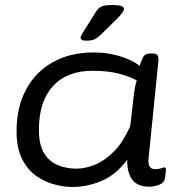

<svg xmlns="http://www.w3.org/2000/svg" viewBox="-20 -738 705 765"><path d="M267 7Q235 7 197 -3Q159 -13 124.5 -37Q90 -61 68 -104.5Q46 -148 46 -215Q46 -311 84 -381.5Q122 -452 191 -490.5Q260 -529 353 -529Q398 -529 435 -520Q472 -511 498.5 -498.5Q525 -486 536 -475Q547 -508 554.5 -516.5Q562 -525 581 -525H587Q602 -525 607.5 -518Q613 -511 611 -494L572 -107Q567 -64 598 -64Q612 -64 621.5 -67.5Q631 -71 635 -71Q641 -71 641 -63Q641 -62 640.5 -53Q640 -44 637 -27Q633 -8 612 -1Q591 6 577 6Q528 6 507 -22Q486 -50 487 -102Q444 -43 386.5 -18Q329 7 267 7ZM286 -66Q318 -66 356.5 -81Q395 -96 432.5 -133Q470 -170 499 -236L514 -367Q516 -381 518.5 -393Q521 -405 525 -417Q509 -428 463 -442Q417 -456 349 -456Q247 -456 191 -395Q135 -334 135 -221Q135 -162 155.5 -128Q176 -94 210.5 -80Q245 -66 286 -66ZM322 -576Q301 -576 301 -588Q301 -594 315 -616L363 -692Q371 -705 383.5 -711.5Q396 -718 428 -718Q474 -718 474 -703Q474 -690 443 -660L382 -600Q368 -587 357 -581.5Q346 -576 322 -576Z"/></svg>

Font: Asap Expanded Expanded Regular
Style: Italic
Weight: 400
Width: 7
Italic angle: -6°
Designer: Pablo Cosgaya
Foundry: Omnibus-Type
Version: Version 3.001; ttfautohint (v1.8.4.7-5d5b)